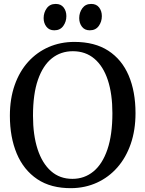

<svg xmlns="http://www.w3.org/2000/svg" viewBox="-20 -970 758 1001"><path d="M353 11Q245.5 12 174.2 -36Q103 -84 67.2 -169.5Q31.5 -255 31.5 -366.5Q31.5 -455 56.5 -526.2Q81.5 -597.5 127 -647.8Q172.5 -698 234 -724.8Q295.5 -751.5 368 -751.5Q474 -751.5 544.8 -705.5Q615.5 -659.5 651 -576Q686.5 -492.5 686.5 -380Q686.5 -292 661.8 -220.2Q637 -148.5 592 -97.2Q547 -46 486 -18Q425 10 353 11ZM357.5 -37.5Q420 -37.5 467 -76Q514 -114.5 540 -190.8Q566 -267 566 -380Q566 -480 542.2 -552.2Q518.5 -624.5 472.2 -663.8Q426 -703 360 -703Q297 -703 250.5 -666Q204 -629 178 -554.5Q152 -480 152 -366.5Q152 -266 176 -192.2Q200 -118.5 245.8 -78Q291.5 -37.5 357.5 -37.5ZM262.5 -812Q236.5 -812 222 -830.8Q207.5 -849.5 207.5 -875.5Q207.5 -904.5 223.8 -927Q240 -949.5 270 -949.5H271Q297.5 -949.5 311.8 -931Q326 -912.5 326 -886Q326 -857 309.8 -834.5Q293.5 -812 263.5 -812ZM447.5 -812Q421.5 -812 407.2 -830.8Q393 -849.5 393 -875.5Q393 -904.5 409.2 -927Q425.5 -949.5 455 -949.5H456Q482.5 -949.5 496.8 -931Q511 -912.5 511 -886Q511 -857 494.8 -834.5Q478.5 -812 448.5 -812Z"/></svg>

Font: Merriweather 36pt
Style: Regular
Weight: 400
Designer: Eben Sorkin
Foundry: Eben Sorkin
Version: Version 2.100